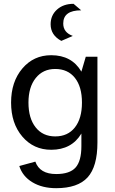

<svg xmlns="http://www.w3.org/2000/svg" viewBox="-20 -793 600 1005"><path d="M129 -256Q129 -174 166.5 -126.5Q204 -79 269 -79Q335 -79 372 -126Q409 -173 409 -256Q409 -339 372 -385.5Q335 -432 269 -432Q205 -432 167 -384.5Q129 -337 129 -256ZM490 -47Q490 79 438.5 135.5Q387 192 274 192Q201 192 149.5 161Q98 130 81 76L165 53Q188 118 274 118Q345 118 375.5 84Q406 50 406 -28V-94Q355 -9 248 -9Q156 -9 97 -78Q38 -147 38 -256Q38 -365 97 -434.5Q156 -504 248 -504Q356 -504 406 -418L429 -496H490ZM301 -579Q245 -609 245 -666Q245 -713 278.5 -743Q312 -773 365 -773L405 -739Q311 -739 311 -670Q311 -623 361 -605Z"/></svg>

Font: Atkinson Hyperlegible Pro
Style: Regular
Weight: 400
Designer: Elliott Scott, Megan Eiswerth, Linus Boman, Theodore Petrosky, Jacob Perez
Foundry: Braille Institute
Version: Version 1.5.1